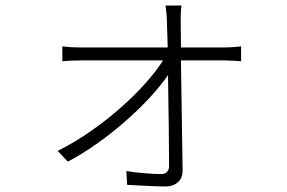

<svg xmlns="http://www.w3.org/2000/svg" viewBox="-20 -625 1040 696"><path d="M189 -78 226 -39C373 -117 523 -255 589 -353C591 -234 593 -93 593 -23C593 -6 583 6 565 6C534 6 479 2 438 -5L441 45C478 47 545 51 580 51C615 51 642 31 642 -6L636 -406H796C814 -406 840 -404 854 -403V-457C842 -455 813 -453 796 -453H636L635 -547C635 -568 635 -586 638 -605H580C583 -586 585 -564 585 -547L588 -453H271C249 -453 229 -454 206 -457V-403C228 -405 247 -406 272 -406H571C503 -298 343 -154 189 -78Z"/></svg>

Font: Noto Sans HK Light
Style: Regular
Weight: 300
Designer: Ryoko NISHIZUKA 西塚涼子 (kana, bopomofo & ideographs); Paul D. Hunt (Latin, Greek & Cyrillic); Sandoll Communications 산돌커뮤니
Foundry: Adobe
Version: Version 2.004;hotconv 1.0.118;makeotfexe 2.5.65603